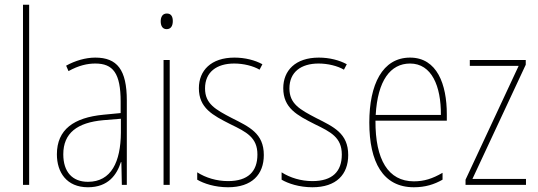

<svg xmlns="http://www.w3.org/2000/svg" viewBox="-20 -846 2268 810"><path d="M103 -66V-826H77V-66Z M382 -603C341 -603 297 -590 259 -569L269 -546C312 -570 349 -578 382 -578C457 -578 489 -537 489 -417V-369L416 -362C292 -350 220 -300 220 -195C220 -119 261 -56 351 -56C437 -56 473 -109 490 -162H492L494 -66H515V-422C515 -552 474 -603 382 -603ZM416 -339 490 -345V-286C489 -164 450 -79 351 -79C285 -79 247 -121 247 -195C247 -285 306 -329 416 -339Z M684 -789C664 -789 658 -772 658 -756C658 -738 665 -723 683 -723C701 -723 709 -737 709 -757C709 -773 704 -789 684 -789ZM696 -593H670V-66H696Z M1093 -192C1093 -284 1031 -311 958 -348C889 -384 845 -408 845 -473C845 -542 894 -578 968 -578C1007 -578 1048 -568 1075 -552L1087 -575C1056 -592 1014 -603 969 -603C870 -603 819 -548 819 -474C819 -390 877 -360 952 -322C1020 -289 1066 -266 1066 -194C1066 -123 1027 -82 942 -82C894 -82 848 -96 812 -119V-88C839 -72 886 -56 942 -56C1043 -56 1093 -110 1093 -192Z M1449 -192C1449 -284 1387 -311 1314 -348C1245 -384 1201 -408 1201 -473C1201 -542 1250 -578 1324 -578C1363 -578 1404 -568 1431 -552L1443 -575C1412 -592 1370 -603 1325 -603C1226 -603 1175 -548 1175 -474C1175 -390 1233 -360 1308 -322C1376 -289 1422 -266 1422 -194C1422 -123 1383 -82 1298 -82C1250 -82 1204 -96 1168 -119V-88C1195 -72 1242 -56 1298 -56C1399 -56 1449 -110 1449 -192Z M1710 -603C1593 -603 1538 -489 1538 -329C1538 -163 1595 -56 1726 -56C1774 -56 1812 -68 1847 -88V-117C1804 -92 1769 -81 1726 -81C1618 -81 1563 -172 1564 -337H1865V-364C1865 -490 1824 -603 1710 -603ZM1710 -578C1801 -578 1841 -483 1840 -361H1565C1573 -506 1627 -578 1710 -578Z M2199 -66V-91H1973L2198 -573V-593H1962V-568H2168L1944 -88V-66Z"/></svg>

Font: Noto Sans Malayalam UI Condensed Thin
Style: Regular
Weight: 100
Width: 3
Designer: Jelle Bosma - Monotype Design Team
Foundry: Monotype Imaging Inc.
Version: Version 2.104